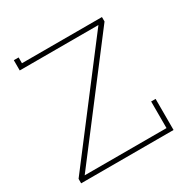

<svg xmlns="http://www.w3.org/2000/svg" viewBox="-169 -870 967 1006"><g transform="rotate(-30 314.5 -367.5)"><path d="M594 0H35V-27L528 -673H52V-735H81V-700H565V-673L72 -27H567V-188H594Z"/></g></svg>

Font: Josefin Slab Light
Style: Regular
Weight: 300
Designer: Santiago Orozco
Foundry: Typemade
Version: Version 2.000